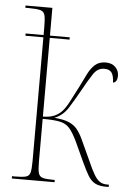

<svg xmlns="http://www.w3.org/2000/svg" viewBox="-54 -801 576 841"><g transform="rotate(5 234.0 -380.0)"><path d="M30 0V-10H44Q76 -10 91 -14Q106 -18 110 -34Q114 -50 114 -85V-628H35V-638H114V-675Q114 -709 110 -725Q106 -741 90.5 -745.5Q75 -750 40 -750H24V-760H142V-638H229V-628H142V-282Q172 -282 192.5 -291Q213 -300 227 -316Q241 -332 255.5 -360Q270 -388 289 -425Q305 -457 318 -483.5Q331 -510 349 -526Q367 -542 396 -542Q423 -542 438.5 -526.5Q454 -511 454 -489Q454 -460 435 -457Q434 -487 424.5 -500.5Q415 -514 392 -514Q363 -514 344.5 -486.5Q326 -459 299 -410Q274 -365 252 -330.5Q230 -296 193 -281Q233 -278 256.5 -268Q280 -258 294 -240.5Q308 -223 320 -197L361 -108Q378 -69 390.5 -48Q403 -27 416 -18.5Q429 -10 447 -10H456V0H445Q414 0 396 -9.5Q378 -19 365 -40.5Q352 -62 335 -99L294 -188Q276 -225 260 -243Q244 -261 217.5 -266.5Q191 -272 142 -272V-85Q142 -50 146 -34.5Q150 -19 164.5 -14.5Q179 -10 210 -10H218V0Z"/></g></svg>

Font: Noto Serif Display Condensed Thin
Style: Regular
Weight: 100
Width: 3
Designer: Monotype Design Team
Foundry: Monotype Imaging Inc.
Version: Version 2.009